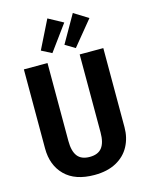

<svg xmlns="http://www.w3.org/2000/svg" viewBox="-139 -1030 866 1130"><g transform="rotate(-15 294.0 -465.0)"><path d="M536 -210Q536 -146 508.5 -94.5Q481 -43 426.5 -13.5Q372 16 294 16Q176 16 114 -46Q52 -108 52 -210V-692H196V-217Q196 -155 219.5 -124.5Q243 -94 294 -94Q345 -94 368.5 -124.5Q392 -155 392 -217V-692H536ZM353 -897 239 -741 177 -773 263 -946ZM503 -884 380 -734 320 -770 416 -938Z"/></g></svg>

Font: Fira Sans Condensed SemiBold
Style: Regular
Weight: 600
Width: 3
Designer: bBox Type GmbH & Carrois Corporate GbR & Edenspiekermann AG
Foundry: bBox Type GmbH & Carrois Corporate GbR & Edenspiekermann AG
Version: Version 4.301